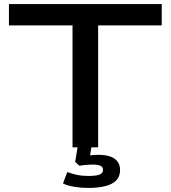

<svg xmlns="http://www.w3.org/2000/svg" viewBox="-20 -725 840 945"><path d="M337 0V-600H24V-705H776V-600H463V0ZM413 200Q381 200 346.5 194.5Q312 189 290 178L311 122Q337 131 360.5 136Q384 141 415 141Q454 141 470.5 134Q487 127 487 111Q487 96 473 90.5Q459 85 435 85Q422 85 404 86.5Q386 88 371 91L350 72L365 -20H433L420 60L389 46Q409 41 427.5 39Q446 37 465 37Q496 37 520 44.5Q544 52 557.5 69Q571 86 571 112Q571 143 552.5 162.5Q534 182 498.5 191Q463 200 413 200Z"/></svg>

Font: Nunito Sans 7pt Expanded SemiBold
Style: Regular
Weight: 600
Width: 7
Designer: Vernon Adams
Foundry: Vernon Adams
Version: Version 3.101;gftools[0.9.27]